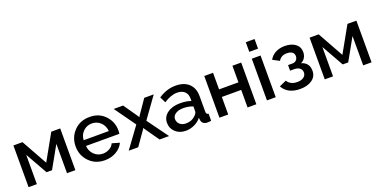

<svg xmlns="http://www.w3.org/2000/svg" viewBox="-18 -1492 4471 2263"><g transform="rotate(-20 2217.0 -360.0)"><path d="M66 0V-523H180L360 -200L541 -523H653V0H548V-368L394 -93H325L170 -368V0Z M1022 10Q903 10 827 -69Q751 -148 751 -260Q751 -374 827 -453Q903 -532 1023 -532Q1142 -532 1216 -453.5Q1290 -375 1290 -265Q1290 -252 1287 -225H868Q873 -157 918.5 -114Q964 -71 1026 -71Q1071 -71 1109.5 -93Q1148 -115 1163 -151L1257 -124Q1229 -64 1166 -27Q1103 10 1022 10ZM865 -298H1181Q1175 -366 1130 -408.5Q1085 -451 1022 -451Q959 -451 914 -408Q869 -365 865 -298Z M1442 -523 1566 -344 1575 -327 1584 -344 1707 -523H1826L1638 -261L1828 0H1709L1584 -178L1575 -194L1566 -178L1441 0H1322L1512 -260L1324 -523Z M1858 -153Q1858 -228 1920 -273.5Q1982 -319 2081 -319Q2160 -319 2217 -298V-331Q2217 -386 2183.5 -417Q2150 -448 2089 -448Q2013 -448 1923 -389L1886 -463Q1989 -532 2101 -532Q2207 -532 2267 -476Q2327 -420 2327 -319V-124Q2327 -89 2356 -88V0Q2330 5 2309 5Q2276 5 2257 -11Q2238 -27 2235 -52L2232 -82Q2198 -39 2145.5 -14.5Q2093 10 2038 10Q1960 10 1909 -36.5Q1858 -83 1858 -153ZM2191 -121Q2217 -147 2217 -170V-230Q2159 -252 2097 -252Q2037 -252 1999.5 -227.5Q1962 -203 1962 -162Q1962 -125 1990.5 -98Q2019 -71 2069 -71Q2143 -71 2191 -121Z M2460 0V-523H2570V-315H2813V-523H2923V0H2813V-220H2570V0Z M3056 -609V-730H3166V-609ZM3056 0V-523H3166V0Z M3473 8Q3317 8 3255 -103L3344 -143Q3381 -81 3467 -81Q3519 -81 3548.5 -103Q3578 -125 3578 -161Q3578 -195 3554 -215Q3530 -235 3486 -236H3432V-306H3488Q3518 -306 3536.5 -325.5Q3555 -345 3555 -375Q3555 -406 3532 -424Q3509 -442 3465 -442Q3391 -442 3360 -385L3277 -429Q3303 -477 3353 -504Q3403 -531 3470 -531Q3552 -531 3602.5 -493.5Q3653 -456 3653 -389Q3653 -352 3635 -320.5Q3617 -289 3583 -275Q3680 -246 3680 -145Q3680 -74 3622.5 -33Q3565 8 3473 8Z M3781 0V-523H3895L4075 -200L4256 -523H4368V0H4263V-368L4109 -93H4040L3885 -368V0Z"/></g></svg>

Font: Raleway-v4020 SemiBold
Style: Regular
Weight: 600
Designer: Matt McInerney, Pablo Impallari, Rodrigo Fuenzalida
Foundry: Matt McInerney, Pablo Impallari, Rodrigo Fuenzalida
Version: Version 4.020;PS 004.020;hotconv 1.0.88;makeotf.lib2.5.64775